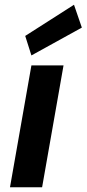

<svg xmlns="http://www.w3.org/2000/svg" viewBox="-20 -787 364 807"><path d="M22 0 112 -512H247L157 0ZM112 -554 86 -636 291 -767 324 -671Z"/></svg>

Font: DM Sans 12pt
Style: Bold Italic
Weight: 700
Italic angle: -10°
Version: Version 4.004;gftools[0.9.30]